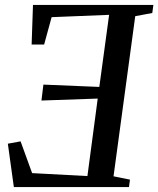

<svg xmlns="http://www.w3.org/2000/svg" viewBox="-20 -763 646 783"><path d="M36.5 0 12 -177 64 -186.5 111 -57 336.5 -45 378.5 -361 149 -353 157 -418 385 -408.5 425 -702.5 190.5 -693 160 -581.5H109L114.5 -743H605.5L601 -710L531.5 -697L443 -44L510 -30.5L506 0Z"/></svg>

Font: Merriweather 72pt
Style: Italic
Weight: 400
Italic angle: -7.8°
Version: Version 2.101